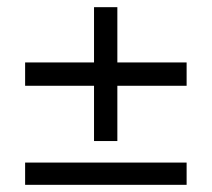

<svg xmlns="http://www.w3.org/2000/svg" viewBox="-20 -515 590 535"><path d="M500 -341V-276H307V-122H242V-276H50V-341H242V-495H307V-341ZM500 0V-62H50V0Z"/></svg>

Font: Questrial
Style: Regular
Weight: 400
Designer: Joe Prince
Foundry: Joe Prince
Version: Version 1.002